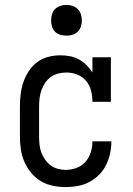

<svg xmlns="http://www.w3.org/2000/svg" viewBox="-20 -753 540 781"><path d="M247 8Q221 8 194.5 2.5Q168 -3 145.5 -16.5Q123 -30 106 -51Q89 -72 78.5 -96.5Q68 -121 64.5 -147.5Q61 -174 61 -200V-320Q61 -345 64 -370Q67 -395 75 -418.5Q83 -442 97 -463.5Q111 -485 131 -500Q151 -515 175.5 -521.5Q200 -528 225 -528Q225 -528 225 -528Q225 -528 225 -528Q245 -528 264 -524.5Q283 -521 300.5 -511.5Q318 -502 332 -488Q346 -474 356 -458V-520H431V-339H356Q356 -362 350.5 -384Q345 -406 330.5 -423.5Q316 -441 294.5 -449.5Q273 -458 250 -458Q234 -458 217.5 -454Q201 -450 187 -440Q173 -430 163.5 -416Q154 -402 148.5 -386Q143 -370 141 -353.5Q139 -337 139 -320V-200Q139 -183 140.5 -166.5Q142 -150 147.5 -134.5Q153 -119 162.5 -105Q172 -91 185 -81Q198 -71 214.5 -66.5Q231 -62 247 -62Q270 -62 291.5 -70Q313 -78 327.5 -94.5Q342 -111 349 -133Q356 -155 356 -177Q356 -177 356 -177.5Q356 -178 356 -178H433Q433 -178 433 -177.5Q433 -177 433 -176Q433 -152 427.5 -127.5Q422 -103 411 -81Q400 -59 382.5 -41.5Q365 -24 343 -12.5Q321 -1 296.5 3.5Q272 8 247 8ZM250 -608Q237 -608 225 -611.5Q213 -615 204 -624Q195 -633 191.5 -645Q188 -657 188 -670Q188 -683 191.5 -695Q195 -707 204 -716Q213 -725 225 -729Q237 -733 250 -733Q263 -733 275 -729Q287 -725 296 -716Q305 -707 309 -695Q313 -683 313 -670Q313 -657 309 -645Q305 -633 296 -624Q287 -615 275 -611.5Q263 -608 250 -608Z"/></svg>

Font: Iosevka Slab
Style: Regular
Weight: 400
Monospace: yes
Designer: Belleve Invis
Foundry: Belleve Invis
Version: Version 11.2.4; ttfautohint (v1.8.3)